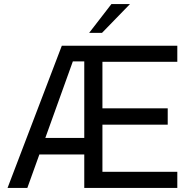

<svg xmlns="http://www.w3.org/2000/svg" viewBox="-20 -921 936 941"><path d="M17 0 283 -697H849V-618H482V-390H802V-310H482V-79H849V0H393V-620H337L114 0ZM157 -164 185 -245H415V-164ZM417 -760 526 -901H617L480 -760Z"/></svg>

Font: Hanken Grotesk
Style: Regular
Weight: 400
Designer: Alfredo Marco Pradil
Foundry: Hanken Design Co.
Version: Version 3.013